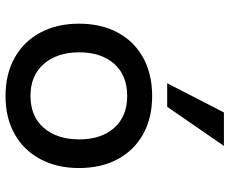

<svg xmlns="http://www.w3.org/2000/svg" viewBox="-86 -714 810 677"><g transform="rotate(90 318.5 -376.0)"><path d="M319 9Q241 9 183.5 -23.5Q126 -56 95 -114.5Q64 -173 64 -250Q64 -328 95 -386Q126 -444 183.5 -476Q241 -508 319 -508Q397 -508 454 -476Q511 -444 542 -386Q573 -328 573 -250Q573 -173 542 -114.5Q511 -56 454 -23.5Q397 9 319 9ZM318 -79Q391 -79 431.5 -126Q472 -173 472 -251Q472 -328 431.5 -374Q391 -420 319 -420Q246 -420 205.5 -374Q165 -328 165 -251Q165 -173 206 -126Q247 -79 318 -79ZM274 -561 377 -761H495L357 -561Z"/></g></svg>

Font: Nunito Sans 12pt ExtraLight 6pt Medium
Style: Regular
Weight: 500
Version: Version 3.101;gftools[0.9.27]